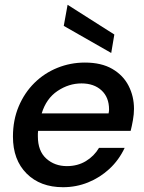

<svg xmlns="http://www.w3.org/2000/svg" viewBox="-20 -769 602 801"><path d="M243 12Q148 12 91 -45Q34 -102 34 -199Q34 -268 58 -325Q82 -382 123.5 -423Q165 -464 219.5 -486Q274 -508 334 -508Q403 -508 448.5 -481.5Q494 -455 516.5 -411Q539 -367 539 -315Q539 -293 534.5 -267.5Q530 -242 525 -223H139Q138 -217 138 -211.5Q138 -206 138 -200Q138 -139 173 -107.5Q208 -76 259 -76Q304 -76 338.5 -97Q373 -118 393 -152H500Q476 -101 436.5 -64.5Q397 -28 347.5 -8Q298 12 243 12ZM154 -296H433Q434 -301 434.5 -305Q435 -309 435 -312Q435 -363 403.5 -392Q372 -421 320 -421Q267 -421 220 -389.5Q173 -358 154 -296ZM444 -548 246 -661 262 -749 457 -625Z"/></svg>

Font: Rethink Sans Medium
Style: Italic
Weight: 500
Italic angle: -10°
Designer: The Rethink Sans project authors (Hans Thiessen). DM Sans designed by Colophon Foundry.
Foundry: Rethink Communications LLC
Version: Version 1.001